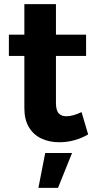

<svg xmlns="http://www.w3.org/2000/svg" viewBox="-20 -682 466 930"><path d="M251 -183Q251 -147 265 -132.5Q279 -118 303 -119Q318 -119 336 -124Q354 -129 375 -139L407 -31Q377 -13 341 -3Q305 7 267 7Q219 7 180.5 -11Q142 -29 120 -66Q98 -103 98 -158V-662H251ZM23 -514H397V-411H23ZM199 59H329L261 228H166Z"/></svg>

Font: Alexandria SemiBold
Style: Regular
Weight: 600
Designer: Mohamed Gaber
Foundry: Kief Type Foundry
Version: Version 5.100